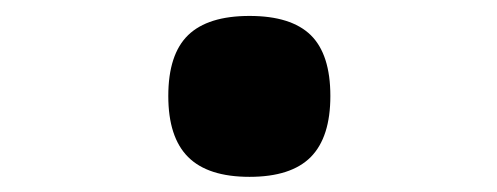

<svg xmlns="http://www.w3.org/2000/svg" viewBox="-20 -408 640 247"><path d="M196.5 -284.5Q196.5 -338 222 -362.8Q247.5 -387.5 301 -387.5Q354.5 -387.5 379.8 -362.8Q405 -338 405 -284.5Q405 -231.5 379.8 -206Q354.5 -180.5 301 -180.5Q247.5 -180.5 222 -206Q196.5 -231.5 196.5 -284.5Z"/></svg>

Font: JuliaMono ExtraBold
Style: Regular
Weight: 800
Monospace: yes
Designer: cormullion
Foundry: corm
Version: Version 0.055; ttfautohint (v1.8.4)